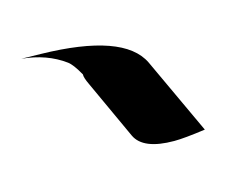

<svg xmlns="http://www.w3.org/2000/svg" viewBox="-44 -752 350 293"><g transform="rotate(-15 131.5 -606.0)"><path d="M250.5 -520.5Q216.8 -515.8 201.1 -515.8Q152.1 -515.8 140.5 -540.5L97.9 -633.2Q92.1 -645.3 92.6 -650Q82.6 -667.9 75.3 -673.2Q47.4 -693.7 7.9 -697.4L38.4 -696.8Q168.9 -694.2 194.2 -641.6Z"/></g></svg>

Font: MM Bagan
Style: Regular
Weight: 400
Designer: Khon Soe Zaw Thu
Version: Version 1.00 July 10, 2016, initial release